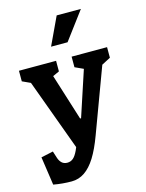

<svg xmlns="http://www.w3.org/2000/svg" viewBox="-147 -905 914 1203"><g transform="rotate(-15 310.0 -303.5)"><path d="M46.8 200.8 20 16.8 98.5 -0.1 113.1 45.6Q120.2 66.6 133.8 79Q147.5 91.3 168.9 91.3Q190.6 91.3 206.8 77.5Q222.9 63.8 238 31.5Q253.1 -0.7 270.8 -60.8L256.9 38.8L61.8 -492.9L106.9 -437.2L24.2 -475.2V-543.8H265V-475.2L181.5 -437.2L211.1 -492.9L317 -155.7H323.2L434.3 -492.9L448.4 -437.2L365.8 -475.2V-543.8H595.7V-475.2L523 -437.2L556.2 -492.9L383.5 -28Q353.2 54.3 320.5 106.7Q287.8 159.1 249.2 185.3Q210.7 211.5 164.5 211.5Q135.1 211.5 105.5 208.8Q75.9 206.1 46.8 200.8ZM499.4 -817.7H342.3L257.6 -637.4H364.6Z"/></g></svg>

Font: Monaspace Xenon Var ExtraLight
Style: Regular
Weight: 200
Designer: Riley Cran and the Lettermatic Team
Version: Version 1.200 (Monaspace Xenon Var)